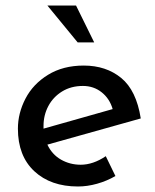

<svg xmlns="http://www.w3.org/2000/svg" viewBox="-20 -668 562 697"><path d="M364 -101 399 -29Q368 -11 332.5 -1Q297 9 263 9Q164 9 104.5 -46.5Q45 -102 45 -201Q45 -257 72.5 -310Q100 -363 154.5 -396.5Q209 -430 284 -430Q365 -430 420 -385Q475 -340 491 -238L152 -143Q169 -107 201.5 -88.5Q234 -70 273 -70Q318 -70 364 -101ZM138 -211V-201L389 -272Q378 -310 349 -333Q320 -356 281 -356Q238 -356 205.5 -336Q173 -316 155.5 -283Q138 -250 138 -211ZM322 -514H262L152 -648H256Z"/></svg>

Font: Josefin Sans
Style: Italic
Weight: 400
Italic angle: -7°
Designer: Santiago Orozco
Foundry: Typemade
Version: Version 2.000